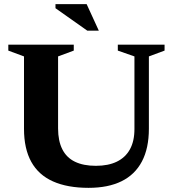

<svg xmlns="http://www.w3.org/2000/svg" viewBox="-20 -891 832 924"><path d="M627 -270V-619.5L547 -647.5V-676H772V-647.5L696.5 -619.5V-271.5Q696.5 -177.5 663 -114Q629.5 -50.5 565 -18.8Q500.5 13 406 13Q304.5 13 235 -18Q165.5 -49 130.5 -112.2Q95.5 -175.5 95.5 -271V-619.5L20 -647.5V-676H335V-647.5L259.5 -619.5V-273Q259.5 -213 279.8 -172.8Q300 -132.5 340.5 -112.8Q381 -93 441.5 -93Q501 -93 542.2 -113Q583.5 -133 605.2 -172.2Q627 -211.5 627 -270ZM455.5 -743.5H400L247 -851.5V-871H397Z"/></svg>

Font: Newsreader 16pt 16pt
Style: Bold
Weight: 700
Version: Version 1.003